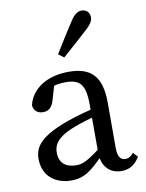

<svg xmlns="http://www.w3.org/2000/svg" viewBox="-86 -820 681 894"><g transform="rotate(-10 254.5 -372.5)"><path d="M179 13.1C240.6 13.1 274.5 -15 333.8 -74.5H363.5L349.8 -125.1C268.3 -64.5 247.6 -52.8 213.5 -52.8C168.2 -52.8 133.7 -73.9 133.7 -126.7C133.7 -156.8 144.8 -194.5 232.3 -228.6C262.2 -240.7 320.9 -259.5 366.1 -268.6V-304.9C316.2 -295.8 252.8 -277.8 210.8 -262.9C75.7 -214.2 45.1 -168.9 45.1 -112C45.1 -29.1 105.7 13.1 179 13.1ZM415.9 10.2C451.4 10.2 478.9 -3.2 502.9 -42.2L482.6 -63.9C471.5 -50.7 460.7 -41.9 444.1 -41.9C421.5 -41.9 407.9 -57.5 407.9 -101.1V-313.8C407.9 -440.2 357.8 -487.7 253.4 -487.7C150.9 -487.7 76.5 -440.1 58.3 -363.7C60.6 -338.3 77.1 -323.1 104.6 -323.1C132.2 -323.1 148.2 -339.8 156.9 -370.9L181.8 -455.9L140.1 -424.5C177.5 -439.3 207.3 -442.3 230.3 -442.3C296.2 -442.3 323.6 -418.2 323.6 -320.7V-91.4C324.1 -29.5 360.2 10.2 415.9 10.2ZM219.2 -576.5 245 -556.8C286.1 -592.8 325.2 -627.9 366.3 -665.3C394 -690.5 400.1 -706.1 400.1 -720C400.1 -745.6 381.5 -758.1 362.1 -758.1C344.2 -758.1 327.1 -747.6 307.6 -716.8C275.9 -668.5 247.6 -622.5 219.2 -576.5Z"/></g></svg>

Font: Source Serif Variable
Style: Regular
Weight: 389
Designer: Frank Grießhammer
Foundry: Adobe Systems Incorporated
Version: Version 3.001;hotconv 1.0.111;makeotfexe 2.5.65597